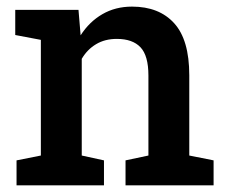

<svg xmlns="http://www.w3.org/2000/svg" viewBox="-20 -558 686 578"><path d="M29.8 0V-75.2L103 -89.8V-438L25.9 -452.6V-528.3H216.3L222.7 -451.7Q249 -492.7 288.3 -515.4Q327.6 -538.1 377.4 -538.1Q459 -538.1 504.4 -488Q549.8 -438 549.8 -331.5V-89.8L623 -75.2V0H357.9V-75.2L426.8 -89.8V-330.6Q426.8 -390.6 402.8 -415.8Q378.9 -440.9 331.5 -440.9Q295.9 -440.9 269.3 -425Q242.7 -409.2 226.1 -380.9V-89.8L293 -75.2V0Z"/></svg>

Font: Roboto Slab LO Medium
Style: Regular
Weight: 500
Designer: Google
Version: Version 2.000